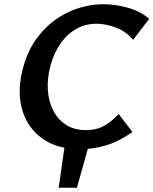

<svg xmlns="http://www.w3.org/2000/svg" viewBox="-20 -691 724 906"><path d="M257 195 288 -23H404L343 195ZM360 13Q252 13 182.5 -35.5Q113 -84 87 -165.5Q61 -247 83 -347Q106 -452 164 -524Q222 -596 302 -633.5Q382 -671 469 -671Q526 -671 585 -654Q644 -637 684 -602L608 -503Q575 -543 526.5 -561Q478 -579 436 -579Q377 -579 330.5 -549Q284 -519 253.5 -467Q223 -415 211 -349Q201 -294 208 -245Q215 -196 237.5 -158Q260 -120 297.5 -98.5Q335 -77 385 -77Q436 -77 472.5 -98Q509 -119 540 -153L605 -68Q541 -23 480 -5Q419 13 360 13Z"/></svg>

Font: Ysabeau
Style: Bold Italic
Weight: 700
Italic angle: -12°
Designer: Christian Thalmann (Catharsis Fonts)
Version: Version 2.002